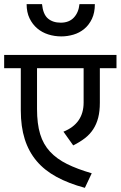

<svg xmlns="http://www.w3.org/2000/svg" viewBox="-30 -894 580 923"><path d="M426 -874Q426 -833 412 -803.5Q398 -774 375 -755Q352 -736 323 -727.5Q294 -719 265 -719Q232 -719 202 -728.5Q172 -738 149 -757.5Q126 -777 112 -806Q98 -835 98 -874H172Q177 -825 200.5 -805Q224 -785 262 -785Q302 -785 325 -809.5Q348 -834 352 -874ZM530 -630V-566H450V-400Q450 -359 442 -328Q434 -297 418 -272.5Q402 -248 378 -229.5Q354 -211 322 -195L275 -261Q372 -300 372 -401V-566H148V-370Q148 -299 163 -249.5Q178 -200 210.5 -165Q243 -130 292.5 -105.5Q342 -81 411 -61L378 9Q300 -12 242 -43.5Q184 -75 146 -120Q108 -165 89 -225Q70 -285 70 -363V-566H-10V-630Z"/></svg>

Font: Mukta
Style: Regular
Weight: 400
Designer: Girish Dalvi and Yashodeep Gholap
Foundry: Ek Type
Version: Version 2.538;PS 1.001;hotconv 16.6.51;makeotf.lib2.5.65220;